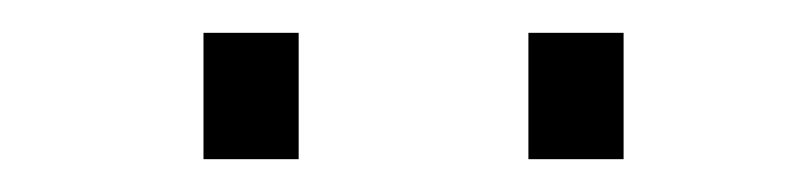

<svg xmlns="http://www.w3.org/2000/svg" viewBox="-20 -697 491 117"><path d="M302 -600V-677H360V-600ZM104 -600V-677H162V-600Z"/></svg>

Font: Marvel
Style: Regular
Weight: 400
Designer: Carolina Trebol
Foundry: Carolina Trebol
Version: Version 1.001